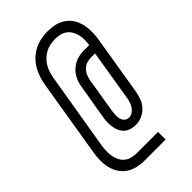

<svg xmlns="http://www.w3.org/2000/svg" viewBox="-249 -839 998 998"><g transform="rotate(-45 250.0 -340.0)"><path d="M190 76Q163 76 136.5 69.5Q110 63 89 48.5Q68 34 54 12Q40 -10 34 -36Q28 -62 28.5 -89.5Q29 -117 34 -145L104 -570Q108 -594 116 -618Q124 -642 137 -664Q150 -686 169.5 -704.5Q189 -723 212 -734.5Q235 -746 260 -751Q285 -756 309 -756Q336 -756 361 -750.5Q386 -745 407 -731.5Q428 -718 442 -698Q456 -678 463 -654Q470 -630 471 -604Q472 -578 469 -552L413 -211Q409 -188 401 -166Q393 -144 376.5 -125.5Q360 -107 337.5 -97Q315 -87 292 -87Q274 -87 257.5 -91.5Q241 -96 228.5 -106.5Q216 -117 208.5 -132Q201 -147 198 -164Q195 -181 195 -198.5Q195 -216 198 -234L231 -428Q233 -445 239 -461Q245 -477 254.5 -492Q264 -507 278 -519Q292 -531 307.5 -538.5Q323 -546 340 -549Q357 -552 373 -552H412Q415 -570 415 -588.5Q415 -607 411 -624Q407 -641 398.5 -656Q390 -671 376 -681.5Q362 -692 345 -696Q328 -700 309 -700Q292 -700 273 -696.5Q254 -693 237.5 -684Q221 -675 207 -661.5Q193 -648 183.5 -631.5Q174 -615 168.5 -597.5Q163 -580 160 -562L89 -137Q86 -118 85.5 -98.5Q85 -79 88.5 -61Q92 -43 100 -27Q108 -11 122 0Q136 11 153.5 15.5Q171 20 190 20H346V76ZM293 -139Q306 -139 318.5 -147Q331 -155 338.5 -167Q346 -179 350.5 -192.5Q355 -206 357 -219L403 -500H373Q357 -500 341.5 -495Q326 -490 314 -478Q302 -466 295.5 -451Q289 -436 286 -420L254 -225Q252 -211 251.5 -197Q251 -183 254.5 -170Q258 -157 268 -148Q278 -139 293 -139Z"/></g></svg>

Font: Iosevka Term Curly Lt Obl
Style: Regular
Weight: 300
Italic angle: -9°
Designer: Belleve Invis
Foundry: Belleve Invis
Version: Version 32.3.0